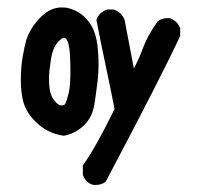

<svg xmlns="http://www.w3.org/2000/svg" viewBox="-20 -369 540 526"><path d="M207 110.4V84Q241.2 37.1 293.9 -70.3Q282.2 -129.9 269.5 -189.5Q256.8 -249 244.1 -314.5Q248 -325.2 254.4 -331.5Q260.7 -337.9 272.5 -342.8H292Q313.5 -335 321.3 -314.5L346.7 -181.6Q360.4 -207 370.1 -233.4Q384.8 -273.4 412.1 -310.5Q422.9 -319.3 438.5 -319.3Q445.3 -319.3 448.2 -318.4Q451.2 -317.4 453.1 -315.4Q466.8 -308.6 473.6 -292V-270.5Q421.9 -159.2 269.5 128.9Q257.8 137.7 242.2 137.7Q235.4 137.7 232.4 136.7Q214.8 129.9 208 112.3ZM51.8 -258.8Q63.5 -294.9 93.8 -324.2Q119.1 -348.6 148.4 -348.6Q155.3 -348.6 163.1 -347.7Q199.2 -339.8 221.7 -311.5Q244.1 -284.2 248 -234.4Q250 -213.9 250 -190.9Q250 -168 247.1 -144.5Q244.1 -121.1 241.7 -103.5Q239.3 -85.9 236.3 -72.3Q229.5 -43 206.5 -22.5Q183.6 -2 154.3 2.9Q108.4 -3.9 77.1 -36.1Q52.7 -59.6 43.9 -89.8Q37.1 -115.2 37.1 -149.9Q37.1 -184.6 42 -212.9Q46.9 -241.2 51.8 -258.8ZM160.2 -263.7Q158.2 -265.6 156.2 -265.6Q150.4 -265.6 141.6 -256.8Q124 -240.2 119.1 -203.1Q114.3 -172.9 114.3 -156.2Q114.3 -139.6 115.2 -132.8Q117.2 -104.5 133.8 -87.9Q141.6 -80.1 147.5 -80.1Q153.3 -80.1 158.2 -83Q169.9 -110.4 171.9 -140.6Q172.9 -156.2 172.9 -175.3Q172.9 -194.3 171.9 -215.8Q169.9 -253.9 160.2 -263.7Z"/></svg>

Font: JasonHandwriting2
Style: SemiBold
Weight: 600
Version: Version 1.04.7